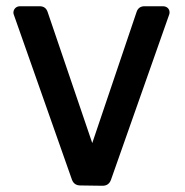

<svg xmlns="http://www.w3.org/2000/svg" viewBox="-20 -591 592 616"><path d="M309 5 238 4Q218 4 211 -14L25 -542Q23 -547 23 -550Q23 -559 29 -565Q35 -571 45 -571H107Q127 -571 133 -552L276 -132L418 -552Q424 -571 444 -571H502Q512 -571 518 -565.5Q524 -560 524 -551Q524 -549 523.5 -546.5Q523 -544 522 -542L336 -14Q329 5 309 5Z"/></svg>

Font: Miriam Libre SemiBold
Style: Regular
Weight: 600
Version: Version 2.000